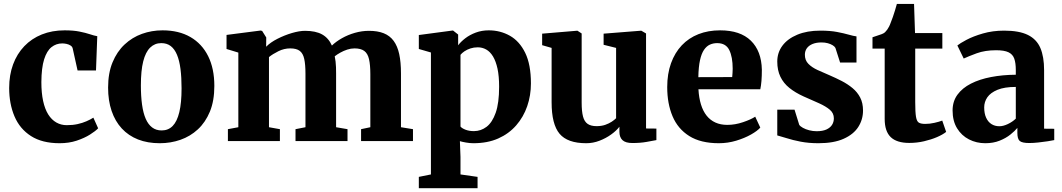

<svg xmlns="http://www.w3.org/2000/svg" viewBox="-20 -723 5444 984"><path d="M285.5 11Q196 11 138.8 -25.8Q81.5 -62.5 54.2 -126.8Q27 -191 27 -272Q27 -338.5 47 -392.8Q67 -447 104.5 -486.2Q142 -525.5 194.5 -546.5Q247 -567.5 311.5 -567.5Q356 -567.5 387.2 -561.2Q418.5 -555 440.8 -547.5Q463 -540 478.5 -537.5L472 -362H377.5L352.5 -475Q350.5 -484 341.5 -489.8Q332.5 -495.5 321 -498Q309.5 -500.5 299 -500.5Q268 -500.5 244 -481.5Q220 -462.5 206.2 -419Q192.5 -375.5 192 -302Q192 -247 201 -205.5Q210 -164 227.2 -136.5Q244.5 -109 268.8 -95.2Q293 -81.5 322 -81.5Q352.5 -81.5 377.5 -87Q402.5 -92.5 423 -101.5Q443.5 -110.5 458.5 -120L483 -65.5Q470 -51.5 441.5 -33.5Q413 -15.5 373.2 -2.2Q333.5 11 285.5 11Z M534 -274Q534 -348.5 556.8 -403.5Q579.5 -458.5 618.5 -495Q657.5 -531.5 707.5 -549.5Q757.5 -567.5 813 -567.5Q896.5 -567.5 955.8 -533.2Q1015 -499 1046.8 -435.2Q1078.5 -371.5 1078.5 -282.5Q1078.5 -206.5 1055.8 -151.2Q1033 -96 994 -60Q955 -24 904.8 -6.5Q854.5 11 799 11Q736.5 11 687.5 -8.2Q638.5 -27.5 604.2 -64.5Q570 -101.5 552 -154.5Q534 -207.5 534 -274ZM808.5 -54.5Q842.5 -54.5 865 -77.5Q887.5 -100.5 899 -148.2Q910.5 -196 910.5 -270.5Q910.5 -326.5 905 -369.5Q899.5 -412.5 887.2 -442Q875 -471.5 855.2 -486.8Q835.5 -502 806.5 -502Q773 -502 749.5 -479Q726 -456 714 -408.5Q702 -361 702 -285.5Q702 -230 708 -186.8Q714 -143.5 726.8 -114.2Q739.5 -85 759.8 -69.8Q780 -54.5 808.5 -54.5Z M1148 0V-61L1201.5 -71V-453.5L1141 -472V-544L1315.5 -566.5L1323.5 -564.5L1344.5 -531L1344 -483.5Q1366 -506 1402 -524.2Q1438 -542.5 1476.2 -553.8Q1514.5 -565 1543.5 -565Q1598 -565 1631 -546.5Q1664 -528 1681 -489.5Q1702 -510 1732.5 -527.2Q1763 -544.5 1799 -554.8Q1835 -565 1871 -565Q1915.5 -565 1946.8 -552.5Q1978 -540 1997.5 -513.5Q2017 -487 2026 -445.8Q2035 -404.5 2035 -346.5V-71L2096.5 -61V0H1830.5V-61L1878 -71V-342.5Q1878 -390.5 1871.2 -419.8Q1864.5 -449 1846.8 -462Q1829 -475 1797 -475Q1778.5 -475 1759.5 -468.8Q1740.5 -462.5 1724 -453.2Q1707.5 -444 1695.5 -434.5Q1698 -422 1699.8 -408Q1701.5 -394 1702 -378.5Q1702.5 -363 1702.5 -346.5V-71L1761 -61V0H1494.5V-61L1545.5 -71V-345.5Q1545.5 -392.5 1539.2 -421Q1533 -449.5 1516.2 -462.2Q1499.5 -475 1467.5 -475Q1436 -475 1406.8 -460.5Q1377.5 -446 1358.5 -430.5V-71L1414.5 -61V0Z M2126.5 241.5V183.5L2188.5 171V-454L2126.5 -472V-543.5L2299 -566.5H2302L2328 -546V-491Q2341.5 -509 2364.5 -526.8Q2387.5 -544.5 2418.2 -556Q2449 -567.5 2485 -567.5Q2544 -567.5 2593.2 -539.8Q2642.5 -512 2671.8 -452Q2701 -392 2701 -295.5Q2701 -234 2682 -178.8Q2663 -123.5 2625.5 -80.5Q2588 -37.5 2533.2 -13.2Q2478.5 11 2406.5 11Q2388 11 2368.2 7.5Q2348.5 4 2337 0.5L2340 81V171L2427.5 183.5V241.5ZM2409 -51Q2444.5 -51 2473.8 -73.2Q2503 -95.5 2520.5 -145.2Q2538 -195 2538 -278.5Q2538 -332.5 2529.8 -370.8Q2521.5 -409 2506.8 -433.5Q2492 -458 2472 -469.2Q2452 -480.5 2428.5 -480.5Q2408.5 -480.5 2391 -474.8Q2373.5 -469 2360.2 -460Q2347 -451 2340 -442V-74.5Q2347 -65.5 2365.8 -58.2Q2384.5 -51 2409 -51Z M3221 10Q3186 10 3170.2 -4.8Q3154.5 -19.5 3154.5 -48V-73.5Q3139 -53 3112.2 -33.8Q3085.5 -14.5 3052.5 -1.8Q3019.5 11 2984.5 11Q2888.5 11 2847.8 -37.5Q2807 -86 2807 -199V-477.5L2758.5 -491.5V-550.5L2937.5 -565.5H2939.5L2961 -551.5V-197Q2961 -152 2968 -125.8Q2975 -99.5 2991.8 -88Q3008.5 -76.5 3037.5 -76.5Q3062.5 -76.5 3081.8 -83.2Q3101 -90 3115 -99.2Q3129 -108.5 3137.5 -117V-477.5L3073.5 -493.5V-550.5L3263.5 -565.5H3267L3291 -551.5V-64.5L3344 -64V-5Q3326 -1.5 3294 4.2Q3262 10 3221 10Z M3664 11Q3571 11 3512.5 -25.8Q3454 -62.5 3426.8 -127.2Q3399.5 -192 3399.5 -276.5Q3399.5 -345 3419 -399Q3438.5 -453 3474.2 -490.8Q3510 -528.5 3559.8 -548Q3609.5 -567.5 3670.5 -567.5Q3774 -567.5 3828.2 -514.5Q3882.5 -461.5 3884.5 -366Q3884.5 -333 3882.5 -308.5Q3880.5 -284 3876.5 -265.5H3559.5Q3562 -221.5 3572.5 -187.5Q3583 -153.5 3601.5 -130.2Q3620 -107 3646.5 -95Q3673 -83 3707.5 -83Q3747.5 -83 3788 -96.8Q3828.5 -110.5 3850.5 -125L3876.5 -69Q3861.5 -52 3828.8 -33.5Q3796 -15 3753 -2Q3710 11 3664 11ZM3559 -327.5 3732.5 -328Q3733.5 -338.5 3734.2 -349.5Q3735 -360.5 3735 -371Q3735 -431 3717.5 -466.5Q3700 -502 3655.5 -502Q3635 -502 3618 -494.2Q3601 -486.5 3588 -467.5Q3575 -448.5 3567.5 -414.5Q3560 -380.5 3559 -327.5Z M4174.5 11Q4124.5 11 4083.2 3Q4042 -5 4011.8 -14.8Q3981.5 -24.5 3963.5 -29V-161H4052L4076 -83.5Q4081 -75.5 4095 -67.8Q4109 -60 4127.8 -55.2Q4146.5 -50.5 4165.5 -50.5Q4195.5 -50.5 4215 -59.2Q4234.5 -68 4244 -82.8Q4253.5 -97.5 4253.5 -116.5Q4253.5 -143 4233 -160.5Q4212.5 -178 4177.5 -193.8Q4142.5 -209.5 4098 -229Q4056 -248 4025.8 -272.2Q3995.5 -296.5 3979.5 -329.8Q3963.5 -363 3963.5 -407.5Q3963.5 -453.5 3990 -489Q4016.5 -524.5 4066.2 -545.2Q4116 -566 4184 -566Q4234.5 -566 4269.8 -559.2Q4305 -552.5 4329.2 -545.5Q4353.5 -538.5 4369.5 -536.5V-402.5H4285.5L4261.5 -477.5Q4257.5 -485 4247.2 -491.2Q4237 -497.5 4222.5 -501.5Q4208 -505.5 4190 -505.5Q4164 -505.5 4144.8 -497.8Q4125.5 -490 4115.2 -475.8Q4105 -461.5 4105 -442.5Q4105 -414 4123 -395.8Q4141 -377.5 4170 -364.2Q4199 -351 4232 -337Q4263.5 -323.5 4294 -307.8Q4324.5 -292 4349.2 -271.5Q4374 -251 4388.5 -223Q4403 -195 4403 -156.5Q4403 -110.5 4378.8 -72.5Q4354.5 -34.5 4303.8 -11.8Q4253 11 4174.5 11Z M4640 9.5Q4576 9.5 4545 -20.2Q4514 -50 4514 -113.5V-474H4451.5V-532Q4463.5 -536.5 4475.8 -540.2Q4488 -544 4498.2 -547.8Q4508.5 -551.5 4515.5 -557.5Q4522 -564 4527 -571Q4532 -578 4536.5 -586.8Q4541 -595.5 4545 -607Q4550.5 -620 4556 -636.2Q4561.5 -652.5 4567 -670Q4572.5 -687.5 4576.5 -703H4664.5L4669.5 -553.5H4809.5V-474H4670.5V-200Q4670.5 -148 4674.5 -124.2Q4678.5 -100.5 4689.5 -94.2Q4700.5 -88 4722 -88Q4745 -88 4769.2 -93.5Q4793.5 -99 4809 -105L4829 -47Q4811.5 -33 4781.8 -20.2Q4752 -7.5 4715.5 1Q4679 9.5 4640 9.5Z M5029.5 11Q4984.5 11 4946.2 -8.5Q4908 -28 4885 -65.5Q4862 -103 4862 -157Q4862 -203.5 4887 -237.8Q4912 -272 4956.2 -294.5Q5000.5 -317 5059.2 -328.2Q5118 -339.5 5186 -340V-364Q5186 -400 5178.2 -422.2Q5170.5 -444.5 5148.8 -455Q5127 -465.5 5085 -465.5Q5028 -465.5 4985.2 -449.8Q4942.5 -434 4919 -423L4886.5 -490Q4899 -500.5 4933.2 -518.8Q4967.5 -537 5017.5 -551.5Q5067.5 -566 5126 -566Q5203.5 -566 5248.2 -543.8Q5293 -521.5 5312 -476.8Q5331 -432 5331 -363.5V-63.5L5383 -63V-5Q5372 -2.5 5349.5 1Q5327 4.5 5301.5 7.2Q5276 10 5255 10Q5218.5 10 5206.2 -0.5Q5194 -11 5194 -42V-67.5Q5181.5 -52 5158.5 -33.5Q5135.5 -15 5103 -2Q5070.5 11 5029.5 11ZM5102 -76Q5121.5 -76 5145.2 -87.2Q5169 -98.5 5186 -115V-277.5Q5128 -277.5 5092.2 -262.8Q5056.5 -248 5040.2 -224.5Q5024 -201 5024 -172.5Q5024 -141.5 5033.8 -120Q5043.5 -98.5 5061 -87.2Q5078.5 -76 5102 -76Z"/></svg>

Font: Merriweather 24pt ExtraBold
Style: Regular
Weight: 800
Version: Version 2.100